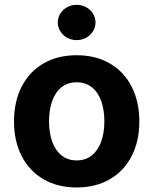

<svg xmlns="http://www.w3.org/2000/svg" viewBox="-20 -788 653 818"><path d="M39.7 -270.6Q39.7 -354.8 72.2 -418.6Q104.6 -482.4 165 -517.6Q225.3 -552.7 306.7 -552.7Q387.8 -552.7 448.1 -517.6Q508.5 -482.4 541 -418.6Q573.6 -354.8 573.6 -270.6Q573.6 -186.8 541 -123.2Q508.5 -59.6 448.1 -24.5Q387.8 10.7 306.7 10.7Q225.5 10.7 165.2 -24.5Q104.8 -59.6 72.3 -123.2Q39.7 -186.8 39.7 -270.6ZM424.6 -271.1Q424.6 -319.9 411.3 -357.4Q397.9 -395 371.3 -416.2Q344.7 -437.5 306.7 -437.5Q268.7 -437.5 242.2 -416.3Q215.6 -395.2 202.3 -357.5Q188.9 -319.9 188.9 -271.1Q188.9 -222.6 202.3 -185Q215.6 -147.4 242.2 -126Q268.7 -104.6 306.7 -104.6Q344.7 -104.6 371.3 -126Q397.9 -147.4 411.3 -185Q424.6 -222.6 424.6 -271.1ZM226.2 -692.3Q226.2 -712.7 237 -730.1Q247.8 -747.4 266.2 -757.5Q284.6 -767.5 306.4 -767.5Q328.3 -767.5 346.8 -757.5Q365.3 -747.4 376.1 -730.1Q386.9 -712.7 386.9 -692.3Q386.9 -671.9 376.1 -654.6Q365.3 -637.2 346.8 -627.1Q328.3 -617.1 306.4 -617.1Q284.6 -617.1 266.2 -627.1Q247.8 -637.2 237 -654.6Q226.2 -671.9 226.2 -692.3Z"/></svg>

Font: Raveo Variable
Style: Regular
Weight: 400
Designer: Jakub Foglar, Rasmus Andersson (Inter)
Foundry: Jakubfoglar.com
Version: Version 1.000;Glyphs 3.2.3 (3260)